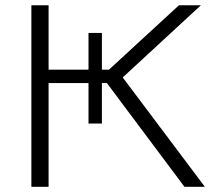

<svg xmlns="http://www.w3.org/2000/svg" viewBox="-20 -715 848 735"><path d="M100.1 0V-694.8H166V-448.2H318.8V-588.9H370.1V-448.2H397L665 -694.8H749L450.2 -418.9V-418L764.2 0H686L389.2 -397H370.1V-242.2H318.8V-397H166V0Z"/></svg>

Font: CMU Bright
Style: Roman
Weight: 500
Version: Version 0.7.0